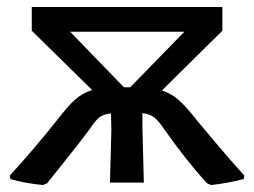

<svg xmlns="http://www.w3.org/2000/svg" viewBox="-20 -523 728 550"><path d="M546 -176Q634 -70 680 -20L678 -10Q631 2 585 7L573 2Q511 -66 449 -155Q433 -178 421.5 -187Q410 -196 388 -199V-159L392 0H295L299 -150L298 -198Q277 -196 265.5 -187.5Q254 -179 239 -156Q225 -137 208 -115Q191 -93 164 -59.5Q137 -26 115 2L103 7Q50 2 10 -10L8 -20Q75 -93 142 -177Q174 -219 195.5 -238Q217 -257 244 -265L71 -435V-503H617V-435L444 -264Q471 -255 492 -236.5Q513 -218 546 -176ZM181 -432 335 -273H344H353L508 -432Z"/></svg>

Font: Alegreya Sans SC Medium
Style: Regular
Weight: 500
Designer: Juan Pablo del Peral
Foundry: Huerta Tipografica
Version: Version 2.001;PS 002.001;hotconv 1.0.88;makeotf.lib2.5.64775